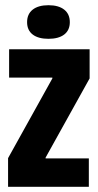

<svg xmlns="http://www.w3.org/2000/svg" viewBox="-20 -717 375 737"><path d="M11 0V-110L181 -416V-419H15V-528H324V-416L155 -112V-109H321V0ZM166 -568Q127 -568 105.5 -584.5Q84 -601 84 -632Q84 -663 105.5 -680Q127 -697 166 -697Q205 -697 226.5 -680Q248 -663 248 -632Q248 -601 226.5 -584.5Q205 -568 166 -568Z"/></svg>

Font: Bricolage Grotesque 96pt Condensed Bricolage Grotesque 48pt Condensed Regular
Style: Bold
Weight: 700
Width: 3
Designer: Mathieu Triay
Foundry: Atelier Triay
Version: Version 1.001; ttfautohint (v1.8.4.7-5d5b);gftools[0.9.33.de